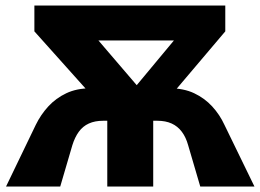

<svg xmlns="http://www.w3.org/2000/svg" viewBox="-20 -678 947 698"><path d="M708 0 664 -150Q656 -179 641 -199Q626 -219 604 -229Q582 -239 552 -239H502V-357H597Q648 -357 686 -339Q724 -321 751.5 -291Q779 -261 796 -224L905 0ZM2 0 110 -224Q128 -261 155.5 -291Q183 -321 221 -339Q259 -357 309 -357H405V-239H355Q325 -239 303 -229Q281 -219 266.5 -199Q252 -179 243 -150L199 0ZM370 0V-357H537V0ZM194 -531V-658H739V-531ZM799 -564 566 -289H411L718 -658H799ZM105 -658H229L545 -289L352 -288L105 -564Z"/></svg>

Font: Ysabeau Infant Black
Style: Regular
Weight: 900
Designer: Christian Thalmann (Catharsis Fonts)
Version: Version 2.001;gftools[0.9.30]; featfreeze: ss01,ss02,lnum